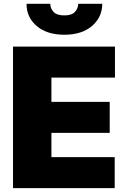

<svg xmlns="http://www.w3.org/2000/svg" viewBox="-20 -967 662 987"><path d="M46.9 0V-727.3H571V-568.2H244.3V-443.2H544V-284.1H244.3V-159.1H569.6V0ZM382.1 -947.4H505.7Q505.3 -878.2 452.8 -833.3Q400.2 -788.4 311.1 -788.4Q221.2 -788.4 168.7 -833.3Q116.1 -878.2 116.5 -947.4H238.6Q238.3 -925.1 254.8 -906.4Q271.3 -887.8 311.1 -887.8Q349.1 -887.8 365.4 -905.9Q381.7 -924 382.1 -947.4Z"/></svg>

Font: Inter UI Black
Style: Regular
Weight: 900
Designer: Rasmus Andersson
Foundry: rsms
Version: 3.2;8d6f07862